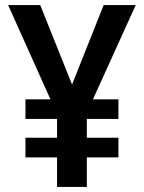

<svg xmlns="http://www.w3.org/2000/svg" viewBox="-20 -734 567 754"><path d="M263 -402 387 -714H513L345 -344H445V-267H321V-193H445V-116H321V0H204V-116H80V-193H204V-267H80V-344H178L12 -714H138Z"/></svg>

Font: Noto Sans Telugu SemiCondensed SemiBold
Style: Regular
Weight: 600
Width: 4
Designer: Jelle Bosma - Monotype Design Team
Foundry: Monotype Imaging Inc.
Version: Version 2.005; ttfautohint (v1.8.4.7-5d5b)